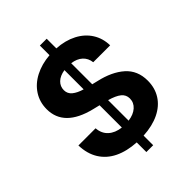

<svg xmlns="http://www.w3.org/2000/svg" viewBox="-249 -917 1128 1128"><g transform="rotate(-45 315.0 -353.5)"><path d="M291 8.8Q213.4 4.4 157 -22.9Q100.6 -50.3 69.3 -100.3Q38.1 -150.4 36.1 -220.7H178.7Q182.1 -174.8 211.9 -147.7Q241.7 -120.6 291 -114.7V-299.8L247.1 -310.5Q54.7 -357.9 54.7 -502.9Q54.7 -562 84.7 -608.4Q114.7 -654.8 168.5 -682.6Q222.2 -710.4 291 -715.8V-795.9H347.7V-715.8Q418 -711.4 471.2 -683.8Q524.4 -656.2 553.7 -609.9Q583 -563.5 584 -504.9H443.4Q439.5 -541 414.6 -564Q389.6 -586.9 347.7 -592.3V-417.5L381.8 -409.2Q480 -387.2 536.9 -336.7Q593.8 -286.1 593.8 -202.1Q593.8 -141.1 564.5 -95Q535.2 -48.8 480 -22Q424.8 4.9 347.7 9.3V88.9H291ZM291 -432.1V-591.8Q250 -585.4 227.5 -563.7Q205.1 -542 205.1 -510.7Q205.1 -481.4 228 -462.6Q251 -443.8 291 -432.1ZM445.3 -202.1Q445.3 -232.9 421.4 -252.2Q397.5 -271.5 347.7 -285.6V-115.2Q392.6 -121.1 418.9 -144.5Q445.3 -168 445.3 -202.1Z"/></g></svg>

Font: WEMIX Pretendard
Style: Bold
Weight: 700
Designer: Base glyphs from Inter by Rasmus Andersson; Hangeul glyphs from Noto Sans CJK(Source Han Sans) by Jang Soo-young and Kan
Foundry: Kil Hyung-jin
Version: Version 1.000